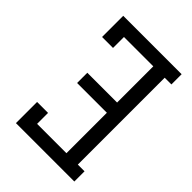

<svg xmlns="http://www.w3.org/2000/svg" viewBox="-215 -832 930 930"><g transform="rotate(45 250.0 -367.5)"><path d="M69 0V-145H144V-70H345V-347H141V-417H345V-665H144V-590H69V-735H469V-665H423V-70H469V0Z"/></g></svg>

Font: Iosevka Curly Slab
Style: Regular
Weight: 400
Monospace: yes
Designer: Belleve Invis
Foundry: Belleve Invis
Version: Version 22.1.2; ttfautohint (v1.8.4)